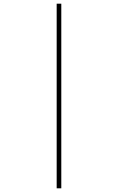

<svg xmlns="http://www.w3.org/2000/svg" viewBox="-20 -780 640 1040"><path d="M287 -760H312V240H287Z"/></svg>

Font: Noto Sans Mono UI Thin
Style: Regular
Weight: 250
Monospace: yes
Designer: Monotype Design team
Foundry: Monotype Imaging Inc.
Version: Version 1.000